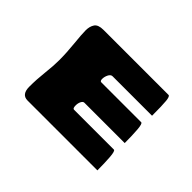

<svg xmlns="http://www.w3.org/2000/svg" viewBox="-60 -774 313 313"><g transform="rotate(45 97.0 -617.5)"><path d="M23 -533Q9 -533 9 -551Q9 -568 11 -585.5Q13 -603 13 -616Q13 -633 11 -652.5Q9 -672 9 -681Q9 -690 13 -696Q17 -702 29 -702H179Q182 -702 183 -692.5Q184 -683 184 -659H93Q89 -659 86.5 -654Q84 -649 84 -644Q84 -639 87 -639H179Q182 -639 183 -626Q184 -613 184 -596H91Q88 -596 86 -592Q84 -588 84 -583Q84 -576 87 -576H179Q182 -576 183 -563Q184 -550 184 -533Z"/></g></svg>

Font: Ruwudu
Style: Bold
Weight: 700
Designer: Becca Hirsbrunner Spalinger
Foundry: SIL International
Version: Version 3.000